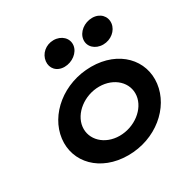

<svg xmlns="http://www.w3.org/2000/svg" viewBox="-165 -864 1001 1023"><g transform="rotate(-30 335.5 -352.5)"><path d="M206 -641C201 -599 230 -565 278 -565C326 -565 371 -599 376 -641C381 -684 345 -718 297 -718C249 -718 211 -684 206 -641ZM437 -641C432 -599 467 -565 516 -565C564 -565 605 -599 610 -641C615 -684 583 -718 535 -718C486 -718 442 -684 437 -641ZM201 -241C210 -318 293 -382 384 -382C476 -382 542 -318 533 -241C524 -164 441 -100 349 -100C258 -100 192 -164 201 -241ZM74 -241C57 -103 166 13 337 13C507 13 643 -103 660 -241C677 -379 570 -495 400 -495C229 -495 91 -379 74 -241Z"/></g></svg>

Font: Bluebird
Style: ExtObl
Weight: 400
Designer: Jasper
Foundry: Cannot Into Space Fonts
Version: Version 0.98